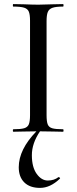

<svg xmlns="http://www.w3.org/2000/svg" viewBox="-20 -645 375 940"><path d="M289.1 0Q259.3 0 242.2 -1L175.8 -2Q135.7 57.1 136 115.5Q136.2 173.8 159.7 206.3Q183.1 238.8 214.1 238.8Q245.1 238.8 266.1 222.2H267.1Q270 222.2 272.9 225.1Q275.9 228 272.9 230Q226.1 274.9 176 274.9Q126 274.9 98.9 248Q71.8 221.2 71.8 173.8Q71.8 86.9 158.2 -2L92.8 -1Q75.7 0 44.9 0Q43 0 43 -6.1Q43 -12.2 44.9 -12.2Q81.1 -12.2 98.1 -17.1Q115.2 -22 121.1 -36.4Q127 -50.8 127 -81.1V-543.9Q127 -573.7 121.1 -587.9Q115.2 -602.1 98.1 -607.4Q81.1 -612.8 44.9 -612.8Q43 -612.8 43 -618.9Q43 -625 44.9 -625L96.2 -624Q140.1 -622.1 168 -622.1Q195.8 -622.1 240.2 -624L289.1 -625Q291 -625 291 -618.9Q291 -612.8 289.1 -612.8Q253.9 -612.8 237.1 -606.9Q220.2 -601.1 214.1 -586.4Q208 -571.8 208 -542V-81.1Q208 -50.3 213.6 -36.1Q219.2 -22 235.6 -17.1Q252 -12.2 289.1 -12.2Q291 -12.2 291 -6.1Q291 0 289.1 0Z"/></svg>

Font: Cormorant-Medium
Style: Regular
Weight: 500
Designer: Christian Thalmann (Catharsis Fonts)
Version: Version 3.000